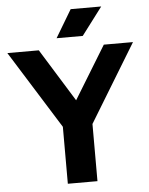

<svg xmlns="http://www.w3.org/2000/svg" viewBox="-88 -999 812 1049"><g transform="rotate(-5 318.5 -474.5)"><path d="M241 0V-379L274 -259.5L-26 -740H146.5L349 -413H303L503 -740H663L370.5 -259.5L403.5 -376.5V0ZM249 -797.5 339.5 -949H507L392.5 -797.5Z"/></g></svg>

Font: Encode Sans Condensed Thin
Style: Bold
Weight: 700
Version: Version 3.002